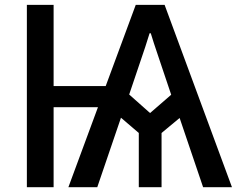

<svg xmlns="http://www.w3.org/2000/svg" viewBox="-20 -779 985 799"><path d="M517.6 -385.7 604.5 -308.6 692.4 -384.8 648.4 -515.6Q613.3 -619.1 607.4 -640.6H602.5Q586.9 -588.9 561.5 -515.6ZM419.9 -420.9 544.9 -758.8H665L945.3 0H825.2L727.5 -288.1L652.3 -225.6V0H557.6V-225.6L483.4 -289.1L384.8 0H264.6L387.7 -333H203.1V0H91.8V-758.8H203.1V-420.9Z"/></svg>

Font: Gothic A1 SemiBold
Style: Regular
Weight: 600
Version: Version 2.50